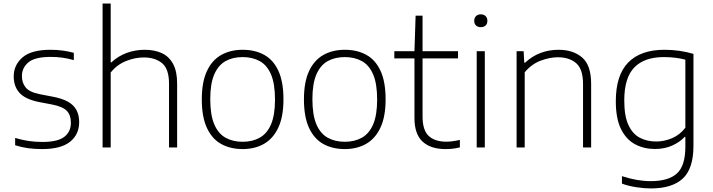

<svg xmlns="http://www.w3.org/2000/svg" viewBox="-20 -828 4002 1078"><path d="M216.5 9Q174.5 9 137.8 4Q101 -1 65 -12.5V-53.5Q108 -41 144 -36Q180 -31 218 -31Q303.5 -31 340.8 -59.5Q378 -88 378 -139Q378 -182 355 -205.8Q332 -229.5 273.5 -241L197.5 -255.5Q121.5 -271 89.2 -307Q57 -343 57 -399Q57 -463 106.5 -505.8Q156 -548.5 264 -548.5Q332 -548.5 394.5 -531.5V-490.5Q358.5 -500.5 328.2 -504.5Q298 -508.5 264.5 -508.5Q175.5 -508.5 139.2 -477.8Q103 -447 103 -400.5Q103 -363 124.2 -336.8Q145.5 -310.5 204 -299L279.5 -284.5Q358 -269 391.2 -234.5Q424.5 -200 424.5 -142.5Q424.5 -73 373.2 -32Q322 9 216.5 9Z M556 0V-808H601.5V-477.5H605Q643 -513 691.2 -530.8Q739.5 -548.5 793 -548.5Q847 -548.5 887.8 -530Q928.5 -511.5 951.5 -469.8Q974.5 -428 974.5 -359V0H929V-358Q929 -441 890 -473.2Q851 -505.5 787 -505.5Q739.5 -505.5 689.2 -486Q639 -466.5 601.5 -421.5V0Z M1342.5 9Q1273.5 9 1222 -19.5Q1170.5 -48 1141.8 -109.8Q1113 -171.5 1113 -270Q1113 -367.5 1141.8 -429Q1170.5 -490.5 1222.2 -519.5Q1274 -548.5 1342.5 -548.5Q1411.5 -548.5 1463 -520.2Q1514.5 -492 1543 -430.5Q1571.5 -369 1571.5 -270.5Q1571.5 -173 1542.5 -111.2Q1513.5 -49.5 1462 -20.2Q1410.5 9 1342.5 9ZM1342.5 -32Q1397.5 -32 1438.5 -55Q1479.5 -78 1501.8 -130Q1524 -182 1524 -269Q1524 -357.5 1501.8 -409.8Q1479.5 -462 1438.5 -484.8Q1397.5 -507.5 1342.5 -507.5Q1287 -507.5 1246.2 -484.8Q1205.5 -462 1183 -410.2Q1160.5 -358.5 1160.5 -271.5Q1160.5 -183 1182.8 -130.5Q1205 -78 1246 -55Q1287 -32 1342.5 -32Z M1916 9Q1847 9 1795.5 -19.5Q1744 -48 1715.2 -109.8Q1686.5 -171.5 1686.5 -270Q1686.5 -367.5 1715.2 -429Q1744 -490.5 1795.8 -519.5Q1847.5 -548.5 1916 -548.5Q1985 -548.5 2036.5 -520.2Q2088 -492 2116.5 -430.5Q2145 -369 2145 -270.5Q2145 -173 2116 -111.2Q2087 -49.5 2035.5 -20.2Q1984 9 1916 9ZM1916 -32Q1971 -32 2012 -55Q2053 -78 2075.2 -130Q2097.5 -182 2097.5 -269Q2097.5 -357.5 2075.2 -409.8Q2053 -462 2012 -484.8Q1971 -507.5 1916 -507.5Q1860.5 -507.5 1819.8 -484.8Q1779 -462 1756.5 -410.2Q1734 -358.5 1734 -271.5Q1734 -183 1756.2 -130.5Q1778.5 -78 1819.5 -55Q1860.5 -32 1916 -32Z M2480.5 9Q2398.5 9 2352.8 -32.8Q2307 -74.5 2307 -166V-500H2194V-540.5H2307L2313.5 -740H2352.5V-540.5H2551.5V-500H2352.5V-174Q2352.5 -97 2387 -64.8Q2421.5 -32.5 2486 -32.5Q2518.5 -32.5 2562 -42.5V-0.5Q2539.5 5 2520.5 7Q2501.5 9 2480.5 9Z M2656.5 0V-540.5H2702V0ZM2679.5 -675.5Q2662.5 -675.5 2652.5 -685Q2642.5 -694.5 2642.5 -711Q2642.5 -727.5 2652.5 -737.5Q2662.5 -747.5 2679.5 -747.5Q2696.5 -747.5 2706.5 -737.5Q2716.5 -727.5 2716.5 -711Q2716.5 -694.5 2706.5 -685Q2696.5 -675.5 2679.5 -675.5Z M2880.5 0V-540.5H2920L2923.5 -476H2928Q3006 -548.5 3116.5 -548.5Q3198 -548.5 3248.5 -505.2Q3299 -462 3299 -357V0H3253.5V-356.5Q3253.5 -439.5 3215.2 -473Q3177 -506.5 3111.5 -506.5Q3067.5 -506.5 3016 -487.5Q2964.5 -468.5 2926 -422V0Z M3634.5 230Q3597.5 230 3553 223.2Q3508.5 216.5 3472 203V161Q3516.5 175.5 3556.2 182.2Q3596 189 3634 189Q3733 189 3780.5 146Q3828 103 3828 -4.5V-59.5H3824.5Q3796 -29.5 3753.5 -10.5Q3711 8.5 3657 8.5Q3596 8.5 3546.2 -17.8Q3496.5 -44 3467 -102.8Q3437.5 -161.5 3437.5 -259.5Q3437.5 -406 3507.2 -477.2Q3577 -548.5 3711 -548.5Q3795.5 -548.5 3873.5 -525.5V-9.5Q3873.5 119.5 3813.2 174.8Q3753 230 3634.5 230ZM3664 -33.5Q3709 -33.5 3753 -52Q3797 -70.5 3828 -111V-493Q3805 -499.5 3773.8 -503.5Q3742.5 -507.5 3707 -507.5Q3598 -507.5 3541.5 -449.5Q3485 -391.5 3485 -264Q3485 -176 3508.5 -125.8Q3532 -75.5 3572.5 -54.5Q3613 -33.5 3664 -33.5Z"/></svg>

Font: Encode Sans SemiExpanded SemiExpanded ExtraLight
Style: Regular
Weight: 200
Width: 6
Designer: Multiple Designers
Foundry: Impallari Type
Version: Version 3.000; ttfautohint (v1.8.3) -l 8 -r 50 -G 200 -x 14 